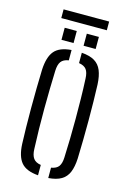

<svg xmlns="http://www.w3.org/2000/svg" viewBox="-120 -841 611 906"><g transform="rotate(15 185.5 -388.0)"><path d="M50 -118.5Q48.5 -152 47.8 -196.8Q47 -241.5 47 -291Q47 -340.5 47.8 -389.5Q48.5 -438.5 50 -480.5Q53 -542.5 77.5 -572Q102 -601.5 160.5 -606V-555.5Q134.5 -551.5 123.5 -536.5Q112.5 -521.5 111.5 -491Q110 -448.5 109 -401.8Q108 -355 107.8 -305.8Q107.5 -256.5 108.5 -206.8Q109.5 -157 111.5 -109Q112.5 -79 123.8 -63.8Q135 -48.5 160.5 -44.5V6Q102 1.5 77.2 -28Q52.5 -57.5 50 -118.5ZM210.5 6V-44.5Q237 -49 247.5 -64Q258 -79 259 -107.5Q261 -153 262 -200.5Q263 -248 263 -296.8Q263 -345.5 262.2 -394.8Q261.5 -444 259 -493Q258 -522.5 247 -537Q236 -551.5 210.5 -555.5V-606Q250 -603 273.5 -589Q297 -575 308 -548.2Q319 -521.5 321 -480.5Q322.5 -443 323.2 -398Q324 -353 324 -304.8Q324 -256.5 323.2 -209.2Q322.5 -162 321 -118.5Q319 -78 308 -51.5Q297 -25 273.5 -11Q250 3 210.5 6ZM210 -640V-699H269V-640ZM102 -640V-699H161V-640ZM74.5 -781.5H297V-739H74.5Z"/></g></svg>

Font: Big Shoulders Stencil Text Thin Light
Style: Regular
Weight: 300
Version: Version 2.001